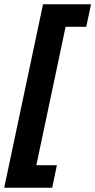

<svg xmlns="http://www.w3.org/2000/svg" viewBox="-29 -751 447 900"><path d="M-9.3 129 172.7 -731H397.7L375.3 -625.4H278.5L141.4 23.4H237.6L215.7 129Z"/></svg>

Font: Wix Madefor Text
Style: Italic
Weight: 400
Italic angle: -12°
Designer: Dalton Maag Ltd
Foundry: Dalton Maag Ltd
Version: Version 3.100